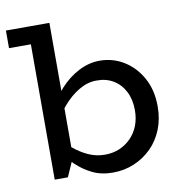

<svg xmlns="http://www.w3.org/2000/svg" viewBox="-79 -760 804 848"><g transform="rotate(-10 323.0 -336.0)"><path d="M3 -607V-686H193V-607ZM387 -483Q446 -483 495.5 -452.5Q545 -422 575 -367.5Q605 -313 605 -240Q605 -184 586.5 -137.5Q568 -91 534.5 -57.5Q501 -24 456.5 -5Q412 14 360 14Q308 14 268.5 -5.5Q229 -25 198.5 -54Q168 -83 145 -110V-181Q169 -153 199.5 -127.5Q230 -102 265 -86Q300 -70 339 -70Q375 -70 404.5 -82.5Q434 -95 456.5 -118Q479 -141 491 -172Q503 -203 503 -241Q503 -289 484.5 -325Q466 -361 433 -380.5Q400 -400 357 -399Q318 -399 279 -376Q240 -353 206.5 -313.5Q173 -274 148 -222V-298Q171 -352 208.5 -393.5Q246 -435 292.5 -459Q339 -483 387 -483ZM101 0V-686H198V-86L160 0Z"/></g></svg>

Font: BioRhyme ExtraBold
Style: Regular
Weight: 400
Version: Version 1.600;gftools[0.9.33]